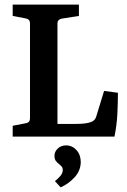

<svg xmlns="http://www.w3.org/2000/svg" viewBox="-20 -592 549 832"><path d="M431 -198 491 -190Q491 -146 488.5 -97.5Q486 -49 476 0H35V-47L92 -58Q110 -61 110 -79V-491Q110 -509 92 -512L35 -523V-572H322V-523L246 -511Q229 -507 229 -490V-55H305Q329 -55 347 -57Q365 -59 376 -64Q392 -70 397 -87ZM330 111Q329 148 303.5 176Q278 204 243 220L218 193Q231 183 241.5 170.5Q252 158 252 145Q252 134 246 128.5Q240 123 236 119Q229 114 222.5 106Q216 98 216 83Q216 65 230.5 51.5Q245 38 266 38Q293 38 311.5 58.5Q330 79 330 111Z"/></svg>

Font: Yrsa SemiBold
Style: Regular
Weight: 600
Version: Version 2.004